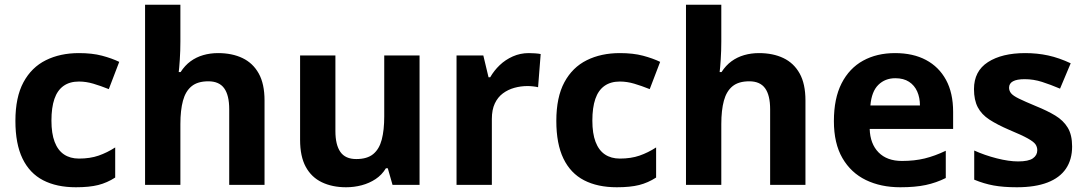

<svg xmlns="http://www.w3.org/2000/svg" viewBox="-20 -780 4581 810"><path d="M300 10Q219 10 162 -19.5Q105 -49 75 -111Q45 -173 45 -270Q45 -370 79 -433Q113 -496 173.5 -526Q234 -556 313 -556Q369 -556 410.5 -545Q452 -534 483 -519L439 -404Q404 -418 373.5 -427Q343 -436 313 -436Q274 -436 248 -417.5Q222 -399 209.5 -362.5Q197 -326 197 -271Q197 -217 210.5 -181.5Q224 -146 250 -128.5Q276 -111 313 -111Q360 -111 396 -123.5Q432 -136 466 -158V-31Q432 -9 394.5 0.5Q357 10 300 10Z M741 -605Q741 -565 738.5 -528Q736 -491 734 -476H742Q760 -504 784 -521.5Q808 -539 837.5 -547.5Q867 -556 900 -556Q959 -556 1003 -535Q1047 -514 1071.5 -470.1Q1096 -426.3 1096 -355.9V0H947V-319Q947 -378.5 925.7 -407.7Q904.5 -437 859 -437Q813.9 -437 788.4 -416.2Q762.8 -395.4 751.9 -355.2Q741 -315 741 -256.6V0H592V-760H741Z M1750 -546V0H1636L1616 -70H1608Q1591 -42 1564.5 -24.5Q1538 -7 1506 1.5Q1474 10 1440 10Q1382 10 1338 -11Q1294 -32 1270 -76Q1246 -120 1246 -190V-546H1395V-227Q1395 -169 1416 -139Q1437 -109 1483 -109Q1529 -109 1554.5 -130Q1580 -151 1590.5 -191Q1601 -231 1601 -289V-546Z M2211 -556Q2222 -556 2237 -555Q2252 -554 2261 -552L2250 -412Q2243 -414 2229.5 -415.5Q2216 -417 2206 -417Q2177 -417 2150 -409.5Q2123 -402 2101.5 -386Q2080 -370 2067.5 -343.5Q2055 -317 2055 -278V0H1906V-546H2019L2041 -454H2048Q2064 -482 2088 -505Q2112 -528 2143.5 -542Q2175 -556 2211 -556Z M2582 10Q2501 10 2444 -19.5Q2387 -49 2357 -111Q2327 -173 2327 -270Q2327 -370 2361 -433Q2395 -496 2455.5 -526Q2516 -556 2595 -556Q2651 -556 2692.5 -545Q2734 -534 2765 -519L2721 -404Q2686 -418 2655.5 -427Q2625 -436 2595 -436Q2556 -436 2530 -417.5Q2504 -399 2491.5 -362.5Q2479 -326 2479 -271Q2479 -217 2492.5 -181.5Q2506 -146 2532 -128.5Q2558 -111 2595 -111Q2642 -111 2678 -123.5Q2714 -136 2748 -158V-31Q2714 -9 2676.5 0.5Q2639 10 2582 10Z M3023 -605Q3023 -565 3020.5 -528Q3018 -491 3016 -476H3024Q3042 -504 3066 -521.5Q3090 -539 3119.5 -547.5Q3149 -556 3182 -556Q3241 -556 3285 -535Q3329 -514 3353.5 -470.1Q3378 -426.3 3378 -355.9V0H3229V-319Q3229 -378.5 3207.7 -407.7Q3186.5 -437 3141 -437Q3095.9 -437 3070.4 -416.2Q3044.8 -395.4 3033.9 -355.2Q3023 -315 3023 -256.6V0H2874V-760H3023Z M3756 -556Q3832 -556 3886.5 -527Q3941 -498 3971 -443Q4001 -388 4001 -308V-236H3649Q3651 -173 3686.5 -137Q3722 -101 3785 -101Q3838 -101 3881 -111.5Q3924 -122 3970 -144V-29Q3930 -9 3885.5 0.5Q3841 10 3778 10Q3696 10 3633 -20.5Q3570 -51 3534 -113Q3498 -175 3498 -269Q3498 -365 3530.5 -428.5Q3563 -492 3621 -524Q3679 -556 3756 -556ZM3757 -450Q3714 -450 3685.5 -422Q3657 -394 3652 -335H3861Q3861 -368 3849.5 -394Q3838 -420 3815 -435Q3792 -450 3757 -450Z M4503 -162Q4503 -107 4477 -68.5Q4451 -30 4399 -10Q4347 10 4270 10Q4213 10 4172 2.5Q4131 -5 4090 -22V-145Q4134 -125 4185 -112Q4236 -99 4275 -99Q4319 -99 4337.5 -112Q4356 -125 4356 -146Q4356 -160 4348.5 -171Q4341 -182 4316 -196Q4291 -210 4238 -232Q4187 -254 4154 -275.5Q4121 -297 4105 -327.5Q4089 -358 4089 -404Q4089 -480 4148 -518Q4207 -556 4305 -556Q4356 -556 4402 -546Q4448 -536 4497 -513L4452 -406Q4412 -423 4376 -434.5Q4340 -446 4303 -446Q4270 -446 4253.5 -437Q4237 -428 4237 -410Q4237 -397 4245.5 -386.5Q4254 -376 4278.5 -364Q4303 -352 4351 -332Q4398 -313 4432 -292.5Q4466 -272 4484.5 -241.5Q4503 -211 4503 -162Z"/></svg>

Font: Noto Sans Malayalam
Style: Regular
Weight: 400
Designer: Jelle Bosma - Monotype Design Team
Foundry: Monotype Imaging Inc.
Version: Version 2.103